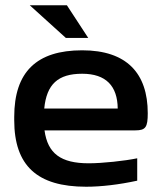

<svg xmlns="http://www.w3.org/2000/svg" viewBox="-20 -700 615 729"><path d="M541 -270C541 -422 461 -509 292 -509C119 -509 34 -427 34 -256V-244C34 -71 121 9 307 9C364 9 432 1 501 -14V-99C453 -89 368 -80 317 -80C211 -80 161 -117 149 -205H494C533 -205 541 -217 541 -270ZM93 -680 230 -556H315L234 -680ZM148 -288C157 -380 200 -420 292 -420C383 -420 426 -373 427 -288Z"/></svg>

Font: LT Wave Medium
Style: Regular
Weight: 500
Designer: Daniel Lyons
Version: Version 2.5 (Glyphs App)